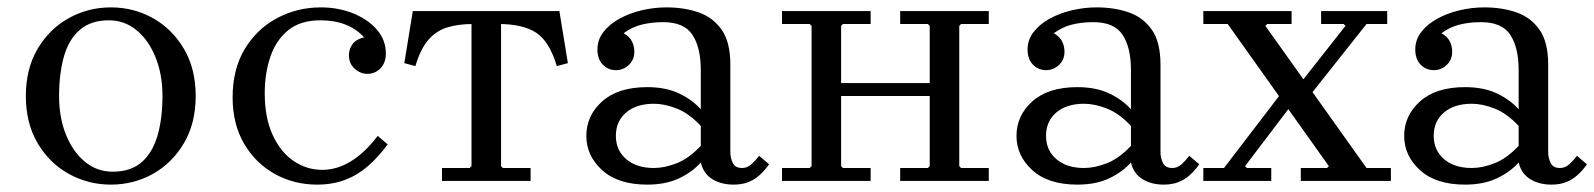

<svg xmlns="http://www.w3.org/2000/svg" viewBox="-20 -490 4318 520"><path d="M280 -470Q342 -470 394 -441Q446 -412 478 -358Q510 -304 510 -230Q510 -156 478 -102Q446 -48 394 -19Q342 10 280 10Q219 10 166.5 -19Q114 -48 82 -102Q50 -156 50 -230Q50 -304 82 -358Q114 -412 166.5 -441Q219 -470 280 -470ZM285 -25Q335 -25 364.5 -51.5Q394 -78 407 -124Q420 -170 420 -230Q420 -289 401 -335.5Q382 -382 349.5 -408.5Q317 -435 275 -435Q226 -435 196 -409Q166 -383 153 -336.5Q140 -290 140 -230Q140 -171 159 -124.5Q178 -78 210.5 -51.5Q243 -25 285 -25Z M839 10Q776 10 724 -19Q672 -48 641 -101Q610 -154 610 -226Q610 -303 643 -357.5Q676 -412 730.5 -441Q785 -470 849 -470Q896 -470 936 -454Q976 -438 1000.5 -410Q1025 -382 1025 -345Q1025 -320 1010.5 -305Q996 -290 975 -290Q956 -290 940.5 -304Q925 -318 925 -340Q925 -356 934 -369.5Q943 -383 966 -389Q945 -412 915.5 -423.5Q886 -435 848 -435Q794 -435 761 -408.5Q728 -382 712.5 -337Q697 -292 697 -237Q697 -172 718 -125.5Q739 -79 774.5 -54.5Q810 -30 853 -30Q893 -30 931 -53.5Q969 -77 1003 -122L1030 -99Q1005 -65 977 -40.5Q949 -16 915 -3Q881 10 839 10Z M1261 -425Q1222 -425 1192 -416Q1162 -407 1140.5 -382.5Q1119 -358 1105 -311L1075 -319L1098 -460H1495L1518 -319L1488 -311Q1468 -378 1432 -401.5Q1396 -425 1330 -425ZM1337 -443V-40L1342 -35H1417V0H1177V-35H1252L1257 -40V-443Z M1967 10Q1933 10 1909 -5Q1885 -20 1878 -50V-300Q1878 -361 1855.5 -395.5Q1833 -430 1776 -430Q1745 -430 1718.5 -423.5Q1692 -417 1669 -400Q1685 -391 1691.5 -378Q1698 -365 1698 -350Q1698 -328 1683 -314Q1668 -300 1648 -300Q1627 -300 1612.5 -315Q1598 -330 1598 -356Q1598 -382 1614 -403Q1630 -424 1657 -439Q1684 -454 1717.5 -462Q1751 -470 1785 -470Q1833 -470 1872 -456.5Q1911 -443 1934.5 -409.5Q1958 -376 1958 -315V-77Q1958 -63 1964.5 -49Q1971 -35 1990 -35Q2004 -35 2015 -45Q2026 -55 2036 -68L2063 -45Q2051 -28 2037 -15.5Q2023 -3 2006 3.5Q1989 10 1967 10ZM1733 10Q1654 10 1611 -29Q1568 -68 1568 -122Q1568 -177 1611 -215.5Q1654 -254 1733 -254Q1783 -254 1819 -237Q1855 -220 1878 -194V-149Q1846 -183 1813 -196Q1780 -209 1751 -209Q1704 -209 1676 -185.5Q1648 -162 1648 -122Q1648 -83 1676 -59Q1704 -35 1751 -35Q1780 -35 1813 -48Q1846 -61 1878 -95V-50Q1855 -24 1819 -7Q1783 10 1733 10Z M2418 0V-35H2493L2498 -40V-420L2493 -425H2418V-460H2658V-425H2583L2578 -420V-40L2583 -35H2658V0ZM2098 0V-35H2173L2178 -40V-420L2173 -425H2098V-460H2338V-425H2263L2258 -420V-40L2263 -35H2338V0ZM2218 -230V-265H2546V-230Z M3132 10Q3098 10 3074 -5Q3050 -20 3043 -50V-300Q3043 -361 3020.5 -395.5Q2998 -430 2941 -430Q2910 -430 2883.5 -423.5Q2857 -417 2834 -400Q2850 -391 2856.5 -378Q2863 -365 2863 -350Q2863 -328 2848 -314Q2833 -300 2813 -300Q2792 -300 2777.5 -315Q2763 -330 2763 -356Q2763 -382 2779 -403Q2795 -424 2822 -439Q2849 -454 2882.5 -462Q2916 -470 2950 -470Q2998 -470 3037 -456.5Q3076 -443 3099.5 -409.5Q3123 -376 3123 -315V-77Q3123 -63 3129.5 -49Q3136 -35 3155 -35Q3169 -35 3180 -45Q3191 -55 3201 -68L3228 -45Q3216 -28 3202 -15.5Q3188 -3 3171 3.5Q3154 10 3132 10ZM2898 10Q2819 10 2776 -29Q2733 -68 2733 -122Q2733 -177 2776 -215.5Q2819 -254 2898 -254Q2948 -254 2984 -237Q3020 -220 3043 -194V-149Q3011 -183 2978 -196Q2945 -209 2916 -209Q2869 -209 2841 -185.5Q2813 -162 2813 -122Q2813 -83 2841 -59Q2869 -35 2916 -35Q2945 -35 2978 -48Q3011 -61 3043 -95V-50Q3020 -24 2984 -7Q2948 10 2898 10Z M3503 0V-35H3574L3579 -40L3305 -425H3239V-460H3478V-425H3412L3407 -420L3681 -35H3747V0ZM3239 0V-35H3295L3461 -252H3513L3352 -40L3357 -35H3423V0ZM3476 -232 3624 -420 3619 -425H3558V-460H3737V-425H3681L3528 -232Z M4182 10Q4148 10 4124 -5Q4100 -20 4093 -50V-300Q4093 -361 4070.5 -395.5Q4048 -430 3991 -430Q3960 -430 3933.5 -423.5Q3907 -417 3884 -400Q3900 -391 3906.5 -378Q3913 -365 3913 -350Q3913 -328 3898 -314Q3883 -300 3863 -300Q3842 -300 3827.5 -315Q3813 -330 3813 -356Q3813 -382 3829 -403Q3845 -424 3872 -439Q3899 -454 3932.5 -462Q3966 -470 4000 -470Q4048 -470 4087 -456.5Q4126 -443 4149.5 -409.5Q4173 -376 4173 -315V-77Q4173 -63 4179.5 -49Q4186 -35 4205 -35Q4219 -35 4230 -45Q4241 -55 4251 -68L4278 -45Q4266 -28 4252 -15.5Q4238 -3 4221 3.5Q4204 10 4182 10ZM3948 10Q3869 10 3826 -29Q3783 -68 3783 -122Q3783 -177 3826 -215.5Q3869 -254 3948 -254Q3998 -254 4034 -237Q4070 -220 4093 -194V-149Q4061 -183 4028 -196Q3995 -209 3966 -209Q3919 -209 3891 -185.5Q3863 -162 3863 -122Q3863 -83 3891 -59Q3919 -35 3966 -35Q3995 -35 4028 -48Q4061 -61 4093 -95V-50Q4070 -24 4034 -7Q3998 10 3948 10Z"/></svg>

Font: Brygada 1918
Style: Regular
Weight: 400
Designer: Mateusz Machalski | Borys Kosmynka | Przemek Hoffer
Foundry: NIEPODLEGLA 2018
Version: Version 3.006